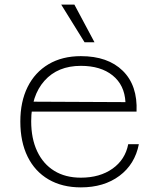

<svg xmlns="http://www.w3.org/2000/svg" viewBox="-20 -799 690 831"><path d="M330 12Q249 12 190 -22.5Q131 -57 99.5 -121Q68 -185 68 -273Q68 -359 99.5 -422.5Q131 -486 190 -521Q249 -556 330 -556Q447 -556 511.5 -492.5Q576 -429 571 -316H105V-359L523 -357Q519 -431 467.5 -472.5Q416 -514 330 -514Q230 -514 172.5 -449.5Q115 -385 115 -274Q115 -199 141 -144Q167 -89 215 -59.5Q263 -30 330 -30Q412 -30 467 -69Q522 -108 535 -175H581Q564 -88 497 -38Q430 12 330 12ZM389 -616H346L245 -779H302Z"/></svg>

Font: Azeret Mono Thin Thin
Style: Regular
Weight: 250
Version: Version 1.002